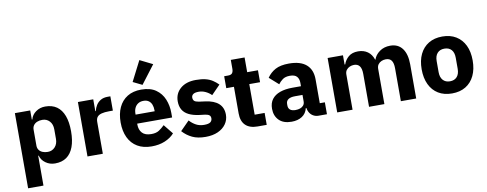

<svg xmlns="http://www.w3.org/2000/svg" viewBox="-77 -1220 4630 1824"><g transform="rotate(-10 2237.5 -308.0)"><path d="M69 200V-525H217V-437H222Q233 -481 272.5 -509Q312 -537 363 -537Q430 -537 474.5 -505.5Q519 -474 542 -413Q565 -352 565 -263Q565 -174 542 -112.5Q519 -51 474.5 -19.5Q430 12 363 12Q312 12 272.5 -16.5Q233 -45 222 -88H217V200ZM314 -108Q356 -108 383.5 -138Q411 -168 411 -217V-308Q411 -358 383.5 -387.5Q356 -417 314 -417Q286 -417 264 -408Q242 -399 229.5 -381.5Q217 -364 217 -340V-185Q217 -161 229.5 -143.5Q242 -126 264 -117Q286 -108 314 -108Z M825 0H677V-525H825V-411H830Q836 -440 852 -466Q868 -492 895.5 -508.5Q923 -525 964 -525H990V-387H953Q910 -387 881.5 -379.5Q853 -372 839 -355Q825 -338 825 -307Z M1295 12Q1215 12 1158.5 -21.5Q1102 -55 1072.5 -117Q1043 -179 1043 -263Q1043 -346 1071.5 -407.5Q1100 -469 1155 -503Q1210 -537 1289 -537Q1376 -537 1429.5 -499.5Q1483 -462 1508 -401Q1533 -340 1533 -269V-225H1196V-217Q1196 -165 1224.5 -134.5Q1253 -104 1312 -104Q1359 -104 1387.5 -123Q1416 -142 1441 -167L1515 -75Q1480 -35 1423.5 -11.5Q1367 12 1295 12ZM1292 -428Q1262 -428 1240.5 -414.5Q1219 -401 1207.5 -377Q1196 -353 1196 -320V-312H1380V-321Q1380 -353 1370.5 -377Q1361 -401 1341.5 -414.5Q1322 -428 1292 -428ZM1444 -755 1310 -579 1222 -622 1321 -816Z M1816 12Q1740 12 1688 -12.5Q1636 -37 1595 -82L1682 -170Q1710 -139 1744 -121Q1778 -103 1821 -103Q1865 -103 1882 -116.5Q1899 -130 1899 -153Q1899 -173 1886.5 -183Q1874 -193 1846 -197L1789 -204Q1730 -212 1690.5 -232Q1651 -252 1631.5 -285.5Q1612 -319 1612 -366Q1612 -442 1667 -489.5Q1722 -537 1816 -537Q1871 -537 1909 -527.5Q1947 -518 1975.5 -499.5Q2004 -481 2030 -455L1945 -368Q1920 -393 1888.5 -407.5Q1857 -422 1824 -422Q1787 -422 1770.5 -410Q1754 -398 1754 -378Q1754 -357 1765.5 -345.5Q1777 -334 1809 -329L1868 -321Q1954 -310 1997.5 -270.5Q2041 -231 2041 -163Q2041 -113 2013 -73Q1985 -33 1934.5 -10.5Q1884 12 1816 12Z M2406 0H2318Q2242 0 2202 -39Q2162 -78 2162 -153V-410H2088V-525H2125Q2155 -525 2166 -539.5Q2177 -554 2177 -581V-667H2310V-525H2414V-410H2310V-115H2406Z M2987 0H2905Q2878 0 2854.5 -13.5Q2831 -27 2817 -53.5Q2803 -80 2803 -117V-130L2835 -92H2799Q2787 -41 2746 -14.5Q2705 12 2645 12Q2566 12 2524 -30.5Q2482 -73 2482 -141Q2482 -197 2509.5 -233Q2537 -269 2587.5 -287Q2638 -305 2707 -305H2790V-338Q2790 -376 2770 -398.5Q2750 -421 2703 -421Q2659 -421 2633 -402Q2607 -383 2590 -359L2502 -437Q2534 -484 2583 -510.5Q2632 -537 2714 -537Q2825 -537 2881.5 -487.5Q2938 -438 2938 -345V-115H2987ZM2790 -221H2718Q2675 -221 2653 -206Q2631 -191 2631 -162V-147Q2631 -119 2649 -105Q2667 -91 2700 -91Q2725 -91 2745 -98Q2765 -105 2777.5 -120Q2790 -135 2790 -159Z M3234 0H3086V-525H3234V-436H3240Q3254 -478 3288.5 -507.5Q3323 -537 3381 -537Q3435 -537 3473 -510Q3511 -483 3528 -431H3531Q3545 -475 3588 -506Q3631 -537 3691 -537Q3767 -537 3807.5 -482.5Q3848 -428 3848 -329V0H3700V-317Q3700 -368 3682.5 -392.5Q3665 -417 3628 -417Q3606 -417 3586 -408.5Q3566 -400 3553.5 -383Q3541 -366 3541 -340V0H3393V-317Q3393 -368 3375 -392.5Q3357 -417 3321 -417Q3300 -417 3280 -408.5Q3260 -400 3247 -383Q3234 -366 3234 -340Z M4193 12Q4116 12 4061 -21.5Q4006 -55 3976.5 -117Q3947 -179 3947 -263Q3947 -348 3976.5 -409Q4006 -470 4061 -503.5Q4116 -537 4193 -537Q4270 -537 4325 -503.5Q4380 -470 4409.5 -409Q4439 -348 4439 -263Q4439 -179 4409.5 -117Q4380 -55 4325 -21.5Q4270 12 4193 12ZM4193 -105Q4237 -105 4261 -132.5Q4285 -160 4285 -209V-316Q4285 -366 4261 -393Q4237 -420 4193 -420Q4150 -420 4125.5 -393Q4101 -366 4101 -316V-209Q4101 -160 4125.5 -132.5Q4150 -105 4193 -105Z"/></g></svg>

Font: IBM Plex Sans
Style: Regular
Weight: 400
Designer: Mike Abbink, Paul van der Laan, Pieter van Rosmalen
Foundry: Bold Monday
Version: Version 3.201